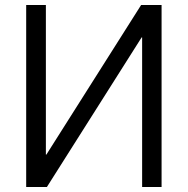

<svg xmlns="http://www.w3.org/2000/svg" viewBox="-20 -750 753 770"><path d="M546 -730H628V0H550V-600H548L168 0H85V-730H164V-130H166Z"/></svg>

Font: Mplus 1p
Style: Regular
Weight: 400
Version: Version 1.061